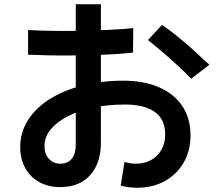

<svg xmlns="http://www.w3.org/2000/svg" viewBox="-20 -827 1040 902"><path d="M625 55Q608 55 588.5 53Q569 51 547 45L565 -66Q579 -62 592 -60Q605 -58 617 -58Q660 -58 690.5 -75.5Q721 -93 738.5 -123.5Q756 -154 756 -195Q756 -268 706 -302Q656 -336 568 -336Q487 -336 418 -321.5Q349 -307 298 -280.5Q247 -254 218 -219Q189 -184 189 -141Q189 -102 210.5 -80Q232 -58 263 -58Q299 -58 317.5 -81.5Q336 -105 336 -148V-807H454V-157Q454 -60 403.5 -4Q353 52 263 52Q208 52 165.5 29Q123 6 99 -36.5Q75 -79 75 -137Q75 -205 111 -262Q147 -319 212 -360.5Q277 -402 366 -425Q455 -448 560 -448Q655 -448 726 -417.5Q797 -387 836 -329.5Q875 -272 875 -190Q875 -119 843 -63.5Q811 -8 754.5 23.5Q698 55 625 55ZM112 -570V-686Q163 -683 229.5 -682Q296 -681 365 -682.5Q434 -684 497 -687Q560 -690 606 -695L605 -580Q572 -576 525.5 -573Q479 -570 425 -568.5Q371 -567 315 -566.5Q259 -566 207 -567Q155 -568 112 -570ZM878 -457Q852 -485 815.5 -518.5Q779 -552 741 -584.5Q703 -617 675 -639L741 -710Q768 -692 799 -667.5Q830 -643 860.5 -616.5Q891 -590 917.5 -565Q944 -540 964 -523Z"/></svg>

Font: Murecho Thin Medium
Style: Regular
Weight: 500
Version: Version 1.010